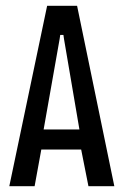

<svg xmlns="http://www.w3.org/2000/svg" viewBox="-20 -640 427 660"><path d="M12 0 142 -620H245L373 0H284L259 -126H122L99 0ZM185 -506 130 -195H253L200 -506L198 -520H187Z"/></svg>

Font: Smooch Sans SemiBold
Style: Bold
Weight: 600
Designer: Robert E. Leuschke
Foundry: Robert E. Leuschke
Version: Version 1.010; ttfautohint (v1.8.3)